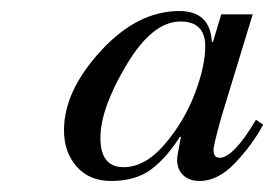

<svg xmlns="http://www.w3.org/2000/svg" viewBox="-20 -726 497 348"><path d="M366 -650 381 -700H438L381 -513Q367 -463 367 -454Q367 -440 378 -440Q403 -440 444 -509L457 -500Q437 -463 406 -430.5Q375 -398 342 -398Q323 -398 312 -408.5Q301 -419 301 -437Q301 -443 308 -478H306Q282 -440 254 -419Q226 -398 181 -398Q142 -398 119 -424Q96 -450 96 -490Q96 -561 162.5 -633.5Q229 -706 305 -706Q361 -706 364 -650ZM204 -423Q243 -423 278.5 -464.5Q314 -506 333 -556Q352 -606 352 -642Q352 -687 307 -687Q256 -687 209 -608Q162 -529 162 -476Q162 -423 204 -423Z"/></svg>

Font: Justus
Style: Italic
Weight: 400
Italic angle: -12°
Version: Version 001.001